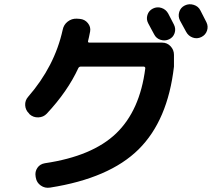

<svg xmlns="http://www.w3.org/2000/svg" viewBox="-20 -852 1040 908"><path d="M775.4 -788.1Q780.3 -779.3 789.1 -761.7Q797.9 -744.1 802.7 -735.4Q812.5 -715.8 805.7 -695.3Q798.8 -674.8 779.3 -666Q760.7 -657.2 739.7 -663.6Q718.8 -669.9 709 -689.5Q704.1 -698.2 694.8 -715.8Q685.5 -733.4 680.7 -742.2Q670.9 -760.7 677.2 -781.2Q683.6 -801.8 703.1 -811.5Q722.7 -821.3 743.7 -814.5Q764.6 -807.6 775.4 -788.1ZM860.4 -701.2Q851.6 -718.8 831.1 -754.9Q821.3 -774.4 827.6 -795.4Q834 -816.4 854 -826.2Q874 -835.9 896 -829.1Q918 -822.3 927.7 -802.7Q932.6 -793 942.4 -773.9Q952.1 -754.9 956.1 -747.1Q965.8 -727.5 959 -707Q952.1 -686.5 932.1 -676.8Q912.1 -667 891.6 -674.3Q871.1 -681.6 860.4 -701.2ZM120.1 -311.5 117.2 -315.4Q100.6 -331.1 99.1 -354Q97.7 -377 113.3 -394.5Q238.3 -538.1 276.4 -710.9Q281.2 -735.4 300.3 -750Q319.3 -764.6 342.8 -763.7L357.4 -762.7Q380.9 -760.7 395.5 -742.7Q410.2 -724.6 406.2 -703.1Q400.4 -672.9 396.5 -658.2Q394.5 -650.4 403.3 -650.4H747.1Q770.5 -650.4 786.6 -633.3Q802.7 -616.2 802.7 -592.8V-537.1Q773.4 -282.2 635.3 -145.5Q497.1 -8.8 216.8 35.2Q192.4 39.1 172.9 25.4Q153.3 11.7 149.4 -11.7L148.4 -17.6Q144.5 -40 156.7 -58.1Q168.9 -76.2 192.4 -80.1Q417 -113.3 529.3 -221.2Q641.6 -329.1 667 -528.3Q668 -531.2 665.5 -534.2Q663.1 -537.1 660.2 -537.1H365.2H362.3Q354.5 -537.1 350.6 -530.3Q299.8 -419.9 201.2 -314.5Q185.5 -297.9 161.6 -296.9Q137.7 -295.9 120.1 -311.5Z"/></svg>

Font: Rounded Mgen+ 2m bold
Style: Bold
Weight: 700
Designer: [Source Han Sans]
Ryoko NISHIZUKA  (kana & ideographs); Paul D. Hunt (Latin, Greek & Cyrillic); Wenlong ZHANG  (bopomofo
Version: Version 1.059.20150602